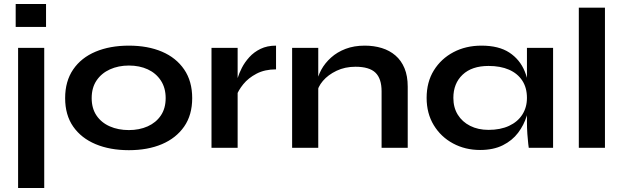

<svg xmlns="http://www.w3.org/2000/svg" viewBox="-20 -735 3100 955"><path d="M70 -497H200V200H70ZM209 -715V-601H58V-715Z M621 12Q527 12 455.5 -18Q384 -48 344 -105.5Q304 -163 304 -247Q304 -331 344 -389.5Q384 -448 455.5 -478Q527 -508 621 -508Q715 -508 785.5 -478Q856 -448 896 -389.5Q936 -331 936 -247Q936 -163 896 -105.5Q856 -48 785.5 -18Q715 12 621 12ZM621 -88Q673 -88 714.5 -106.5Q756 -125 780 -160.5Q804 -196 804 -247Q804 -298 780 -334.5Q756 -371 715 -390Q674 -409 621 -409Q569 -409 527 -390Q485 -371 460.5 -335Q436 -299 436 -247Q436 -196 460 -160.5Q484 -125 526 -106.5Q568 -88 621 -88Z M1032 -497H1162V0H1032ZM1353 -390Q1297 -390 1256 -368.5Q1215 -347 1190 -316Q1165 -285 1155 -256L1154 -311Q1155 -323 1162 -346.5Q1169 -370 1183 -397.5Q1197 -425 1220 -450.5Q1243 -476 1276 -492Q1309 -508 1353 -508Z M1433 -497H1563V0H1433ZM1794 -508Q1840 -508 1879 -496Q1918 -484 1947 -459Q1976 -434 1992 -395.5Q2008 -357 2008 -304V0H1878V-281Q1878 -344 1847.5 -373.5Q1817 -403 1748 -403Q1696 -403 1654 -383Q1612 -363 1586 -332.5Q1560 -302 1556 -269L1555 -320Q1560 -355 1578 -388Q1596 -421 1626.5 -448.5Q1657 -476 1699 -492Q1741 -508 1794 -508Z M2368 11Q2294 11 2233.5 -21.5Q2173 -54 2137.5 -112.5Q2102 -171 2102 -248Q2102 -327 2138 -385Q2174 -443 2235.5 -475.5Q2297 -508 2375 -508Q2461 -508 2513.5 -473.5Q2566 -439 2590 -380Q2614 -321 2614 -248Q2614 -204 2600 -158.5Q2586 -113 2557 -74.5Q2528 -36 2481 -12.5Q2434 11 2368 11ZM2410 -89Q2469 -89 2512 -109Q2555 -129 2578 -165Q2601 -201 2601 -248Q2601 -299 2577.5 -334.5Q2554 -370 2511.5 -388.5Q2469 -407 2410 -407Q2327 -407 2281 -363.5Q2235 -320 2235 -248Q2235 -200 2257 -164.5Q2279 -129 2318.5 -109Q2358 -89 2410 -89ZM2601 -497H2731V0H2610Q2610 0 2607.5 -19.5Q2605 -39 2603 -69Q2601 -99 2601 -128Z M2859 -697H2989V0H2859Z"/></svg>

Font: Syne
Style: Bold
Weight: 700
Designer: Lucas Descroix
Foundry: Bonjour Monde
Version: Version 2.200